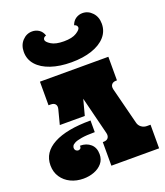

<svg xmlns="http://www.w3.org/2000/svg" viewBox="-184 -1160 1118 1300"><g transform="rotate(-20 375.5 -510.0)"><path d="M630 -700V-530H624Q602 -530 591.5 -517Q581 -504 586 -482L653 -218Q658 -196 675.5 -183Q693 -170 715 -170H741V0H397V-170H403Q426 -170 436 -183.5Q446 -197 441 -219L373 -491L343 -378H163L190 -482Q196 -504 186 -517Q176 -530 153 -530H137V-700ZM191 18Q141 18 100 -1.5Q59 -21 34.5 -57.5Q10 -94 10 -143Q10 -236 103 -286Q196 -336 369 -336V-252Q308 -252 273 -246Q238 -240 222 -231.5Q206 -223 202 -214.5Q198 -206 198 -201Q198 -188 205.5 -181Q213 -174 223 -174Q231 -174 237.5 -179.5Q244 -185 244 -200Q290 -200 319.5 -174Q349 -148 349 -101Q349 -62 326.5 -35.5Q304 -9 268 4.5Q232 18 191 18ZM103 -926Q103 -975 132.5 -1006.5Q162 -1038 203 -1038Q229 -1038 251 -1024Q273 -1010 283 -980Q270 -976 265.5 -969.5Q261 -963 261 -956Q261 -941 292.5 -921Q324 -901 384 -901Q444 -901 475.5 -921Q507 -941 507 -956Q507 -963 502.5 -969.5Q498 -976 485 -980Q496 -1010 518 -1024Q540 -1038 565 -1038Q606 -1038 635.5 -1006.5Q665 -975 665 -926Q665 -872 630 -832.5Q595 -793 531.5 -771.5Q468 -750 384 -750Q300 -750 236.5 -771.5Q173 -793 138 -832.5Q103 -872 103 -926Z"/></g></svg>

Font: Exile
Style: Regular
Weight: 400
Designer: Bartłomiej Rózga @rozgatype
Version: Version 1.000; ttfautohint (v1.8.4.7-5d5b)